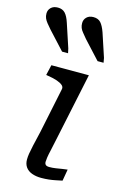

<svg xmlns="http://www.w3.org/2000/svg" viewBox="-142 -871 599 930"><g transform="rotate(15 157.0 -406.0)"><path d="M163 3Q137 3 116.5 -4.5Q96 -12 85 -27.5Q74 -43 74 -65Q74 -79 76.5 -95Q79 -111 85 -138Q91 -165 102 -211L149 -437Q152 -449 142.5 -457.5Q133 -466 114.5 -472.5Q96 -479 70 -483L58 -485L70 -537H258L188 -205Q180 -165 174 -139.5Q168 -114 166 -99.5Q164 -85 164 -78Q164 -68 169.5 -63Q175 -58 188 -58Q204 -58 220 -60.5Q236 -63 251 -65.5Q266 -68 277 -69L267 -11Q252 -8 235.5 -4.5Q219 -1 201 1Q183 3 163 3ZM268 -755 307 -637 311 -614H281L199 -703Q187 -718 178 -728.5Q169 -739 165 -749.5Q161 -760 161 -773Q161 -791 173.5 -803Q186 -815 207 -815Q231 -815 244 -800.5Q257 -786 268 -755ZM89 -755 128 -637 133 -614H103L21 -703Q8 -718 -0.5 -728.5Q-9 -739 -13.5 -749.5Q-18 -760 -18 -773Q-18 -791 -5.5 -803Q7 -815 29 -815Q52 -815 65.5 -800.5Q79 -786 89 -755Z"/></g></svg>

Font: Roboto Serif
Style: Italic
Weight: 400
Italic angle: -10°
Designer: Greg Gazdowicz
Foundry: Commercial Type
Version: Version 1.008